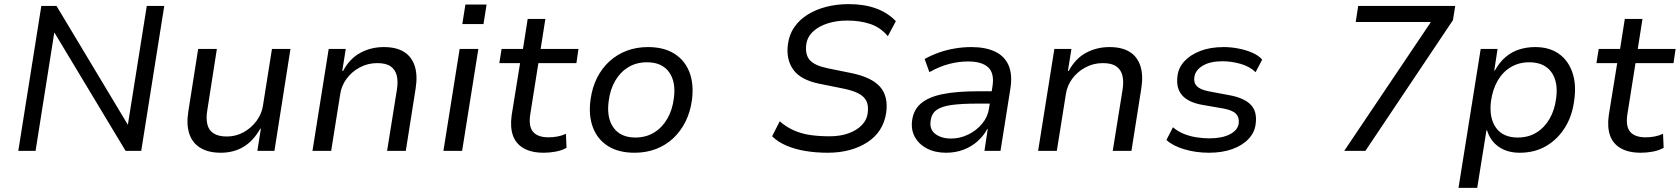

<svg xmlns="http://www.w3.org/2000/svg" viewBox="-20 -734 8171 934"><path d="M69 0 181 -705H255L602 -127L694 -705H779L667 0H591L245 -575H244L153 0Z M1054 9Q994 9 955 -14.5Q916 -38 901 -83Q886 -128 896 -191L944 -496H1035L988 -195Q982 -159 988.5 -130Q995 -101 1018.5 -85.5Q1042 -70 1084 -70Q1128 -70 1165.5 -91Q1203 -112 1228 -146Q1253 -180 1259 -219L1303 -496H1393L1315 0H1232L1249 -108H1246Q1213 -49 1165 -20Q1117 9 1054 9Z M1500 0 1579 -496H1662L1645 -389H1649Q1681 -449 1733 -477Q1785 -505 1847 -505Q1908 -505 1945.5 -481.5Q1983 -458 1997.5 -413Q2012 -368 2002 -304L1954 0H1863L1911 -299Q1917 -338 1910 -366.5Q1903 -395 1880.5 -411Q1858 -427 1815 -427Q1769 -427 1730 -406Q1691 -385 1666 -351Q1641 -317 1635 -276L1591 0Z M2229 -617 2244 -712H2347L2332 -617ZM2137 0 2216 -496H2307L2228 0Z M2625 9Q2565 9 2527 -13Q2489 -35 2475 -75.5Q2461 -116 2469 -173L2510 -427H2409L2420 -496H2524L2547 -642H2633L2610 -496H2794L2784 -427H2599L2560 -181Q2550 -120 2573 -93Q2596 -66 2648 -66Q2671 -66 2692 -70Q2713 -74 2733 -83L2736 -15Q2713 -2 2683.5 3.5Q2654 9 2625 9Z M3067 9Q2989 9 2937.5 -23.5Q2886 -56 2864 -115Q2842 -174 2853 -251Q2861 -309 2884.5 -355.5Q2908 -402 2944.5 -435.5Q2981 -469 3028.5 -487Q3076 -505 3132 -505Q3210 -505 3261 -472.5Q3312 -440 3334 -382.5Q3356 -325 3346 -247Q3338 -189 3314.5 -142Q3291 -95 3254.5 -61Q3218 -27 3170.5 -9Q3123 9 3067 9ZM3071 -65Q3122 -65 3161.5 -89Q3201 -113 3226 -156Q3251 -199 3258 -256Q3269 -336 3234.5 -383.5Q3200 -431 3127 -431Q3076 -431 3037 -407.5Q2998 -384 2973 -341.5Q2948 -299 2941 -242Q2930 -161 2964.5 -113Q2999 -65 3071 -65Z M4006 9Q3949 9 3898 0.5Q3847 -8 3806 -25.5Q3765 -43 3736 -71L3773 -144Q3805 -116 3842.5 -99.5Q3880 -83 3923 -77Q3966 -71 4015 -71Q4068 -71 4108 -85.5Q4148 -100 4172.5 -125.5Q4197 -151 4201 -183Q4206 -220 4194.5 -243Q4183 -266 4154 -280.5Q4125 -295 4078 -304L3964 -327Q3873 -346 3838 -396.5Q3803 -447 3813 -519Q3819 -566 3844 -602Q3869 -638 3909 -663Q3949 -688 4000 -701Q4051 -714 4109 -714Q4184 -714 4241.5 -693Q4299 -672 4338 -631L4299 -558Q4263 -601 4213 -617.5Q4163 -634 4102 -634Q4049 -634 4005.5 -620Q3962 -606 3934.5 -580Q3907 -554 3902 -517Q3896 -468 3919.5 -441.5Q3943 -415 4006 -402L4119 -379Q4219 -359 4260.5 -312.5Q4302 -266 4291 -186Q4284 -139 4261 -103Q4238 -67 4199.5 -42Q4161 -17 4112.5 -4Q4064 9 4006 9Z M4582 9Q4529 9 4489.5 -11.5Q4450 -32 4430.5 -67.5Q4411 -103 4417 -148Q4424 -201 4461.5 -232Q4499 -263 4567.5 -276.5Q4636 -290 4736 -290H4819L4810 -230H4734Q4660 -230 4610.5 -223.5Q4561 -217 4536 -199Q4511 -181 4507 -145Q4501 -104 4530.5 -82Q4560 -60 4607 -60Q4650 -60 4690 -79.5Q4730 -99 4757.5 -132Q4785 -165 4791 -206L4808 -314Q4818 -377 4787.5 -406Q4757 -435 4689 -435Q4644 -435 4597.5 -423Q4551 -411 4501 -383L4478 -447Q4512 -466 4549.5 -479Q4587 -492 4626.5 -498.5Q4666 -505 4705 -505Q4773 -505 4819.5 -483.5Q4866 -462 4886 -417Q4906 -372 4895 -302L4847 0H4769L4785 -107H4783Q4765 -73 4735 -46.5Q4705 -20 4666.5 -5.5Q4628 9 4582 9Z M5030 0 5109 -496H5192L5175 -389H5179Q5211 -449 5263 -477Q5315 -505 5377 -505Q5438 -505 5475.5 -481.5Q5513 -458 5527.5 -413Q5542 -368 5532 -304L5484 0H5393L5441 -299Q5447 -338 5440 -366.5Q5433 -395 5410.5 -411Q5388 -427 5345 -427Q5299 -427 5260 -406Q5221 -385 5196 -351Q5171 -317 5165 -276L5121 0Z M5861 9Q5798 9 5742 -7.5Q5686 -24 5654 -53L5686 -115Q5709 -95 5738.5 -83Q5768 -71 5800.5 -66Q5833 -61 5863 -61Q5925 -61 5963.5 -81Q6002 -101 6006 -135Q6009 -164 5992 -181Q5975 -198 5932 -206L5828 -224Q5761 -236 5730.5 -270.5Q5700 -305 5708 -365Q5713 -405 5741.5 -436Q5770 -467 5818.5 -486Q5867 -505 5933 -505Q5968 -505 6004.5 -498Q6041 -491 6072 -477.5Q6103 -464 6120 -444L6088 -383Q6059 -411 6014.5 -423.5Q5970 -436 5926 -436Q5867 -436 5831 -414.5Q5795 -393 5790 -359Q5786 -331 5802.5 -314.5Q5819 -298 5859 -290L5960 -271Q6032 -258 6064.5 -224.5Q6097 -191 6088 -129Q6083 -89 6053 -57.5Q6023 -26 5974 -8.5Q5925 9 5861 9Z M6519 0 6969 -669 6973 -627H6575L6587 -705H7059L7048 -636L6622 0Z M7075 180 7183 -496H7265L7249 -391H7252Q7274 -431 7304 -456.5Q7334 -482 7370.5 -493.5Q7407 -505 7448 -505Q7517 -505 7563 -472.5Q7609 -440 7629 -381.5Q7649 -323 7638 -247Q7629 -172 7593.5 -114.5Q7558 -57 7502 -24Q7446 9 7373 9Q7312 9 7270.5 -20Q7229 -49 7214 -100H7211L7166 180ZM7363 -65Q7415 -65 7454 -89Q7493 -113 7518 -156Q7543 -199 7550 -256Q7561 -336 7526.5 -383.5Q7492 -431 7419 -431Q7369 -431 7329.5 -407.5Q7290 -384 7265.5 -341.5Q7241 -299 7233 -242Q7223 -161 7257 -113Q7291 -65 7363 -65Z M7962 9Q7902 9 7864 -13Q7826 -35 7812 -75.5Q7798 -116 7806 -173L7847 -427H7746L7757 -496H7861L7884 -642H7970L7947 -496H8131L8121 -427H7936L7897 -181Q7887 -120 7910 -93Q7933 -66 7985 -66Q8008 -66 8029 -70Q8050 -74 8070 -83L8073 -15Q8050 -2 8020.5 3.5Q7991 9 7962 9Z"/></svg>

Font: Nunito Sans 7pt
Style: Italic
Weight: 400
Italic angle: -9°
Designer: Vernon Adams
Foundry: Vernon Adams
Version: Version 3.101;gftools[0.9.27]